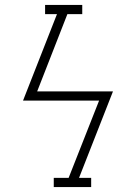

<svg xmlns="http://www.w3.org/2000/svg" viewBox="-20 -755 540 775"><path d="M197 0V-37H257L380 -349H73L210 -698H162V-735Q199 -735 237 -735Q275 -735 312 -735V-698H252L130 -386H436L299 -37H348V0Z"/></svg>

Font: Iosevka Slab XLtObl
Style: Regular
Weight: 200
Italic angle: -9°
Monospace: yes
Designer: Belleve Invis
Foundry: Belleve Invis
Version: Version 11.1.1; ttfautohint (v1.8.3)